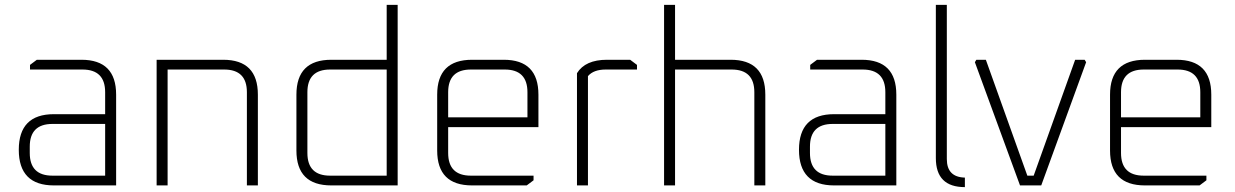

<svg xmlns="http://www.w3.org/2000/svg" viewBox="-20 -760 5062 787"><path d="M201 0Q57 0 57 -146Q57 -292 201 -292H411V-382Q411 -475 318 -475H103V-494L131 -515H314Q456 -515 456 -372V0ZM102 -133Q102 -40 195 -40H411V-252H195Q102 -252 102 -159Z M622 0V-515H895Q1037 -515 1037 -372V0H992V-382Q992 -475 899 -475H667V0Z M1195 -143V-372Q1195 -515 1338 -515H1565V-740H1610V0H1338Q1195 0 1195 -143ZM1240 -133Q1240 -40 1333 -40H1565V-475H1333Q1240 -475 1240 -382Z M1772 -143V-372Q1772 -515 1915 -515H2045Q2187 -515 2187 -372V-239H1817V-133Q1817 -40 1910 -40H2167V-21L2139 0H1915Q1772 0 1772 -143ZM1817 -279H2142V-382Q2142 -475 2049 -475H1910Q1817 -475 1817 -382Z M2345 0V-460Q2379 -515 2468 -515H2563L2591 -494V-475H2463Q2413 -475 2390 -448V0Z M2702 0V-740H2747V-515H2975Q3117 -515 3117 -372V0H3072V-382Q3072 -475 2979 -475H2747V0Z M3399 0Q3255 0 3255 -146Q3255 -292 3399 -292H3609V-382Q3609 -475 3516 -475H3301V-494L3329 -515H3512Q3654 -515 3654 -372V0ZM3300 -133Q3300 -40 3393 -40H3609V-252H3393Q3300 -252 3300 -159Z M3816 -112V-740H3861V-108Q3861 -34 3935 -32V7Q3816 7 3816 -112Z M3976 -505 3982 -515H4021L4191 -40H4217L4387 -515H4426L4432 -505L4248 0H4161Z M4530 -143V-372Q4530 -515 4673 -515H4803Q4945 -515 4945 -372V-239H4575V-133Q4575 -40 4668 -40H4925V-21L4897 0H4673Q4530 0 4530 -143ZM4575 -279H4900V-382Q4900 -475 4807 -475H4668Q4575 -475 4575 -382Z"/></svg>

Font: Oxanium ExtraLight ExtraLight
Style: Regular
Weight: 250
Version: Version 2.000